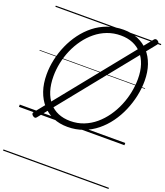

<svg xmlns="http://www.w3.org/2000/svg" viewBox="-221 -1067 1379 1601"><g transform="rotate(20 468.0 -266.5)"><path d="M436 19Q365 19 308 -5.5Q251 -30 210 -76Q169 -122 146.5 -187Q124 -252 124 -335Q124 -400 138.5 -467Q153 -534 181 -597.5Q209 -661 250 -716.5Q291 -772 344 -814Q397 -856 462 -879.5Q527 -903 602 -903Q672 -903 729 -879Q786 -855 826.5 -810.5Q867 -766 889 -702.5Q911 -639 911 -561Q911 -494 896.5 -426Q882 -358 854 -292.5Q826 -227 785 -170.5Q744 -114 691.5 -71.5Q639 -29 574.5 -5Q510 19 436 19ZM441 -35Q505 -35 560.5 -57Q616 -79 661.5 -117.5Q707 -156 743 -207Q779 -258 803.5 -316.5Q828 -375 840.5 -436.5Q853 -498 853 -557Q853 -627 835 -681.5Q817 -736 783.5 -773.5Q750 -811 703 -830.5Q656 -850 596 -850Q533 -850 477.5 -829Q422 -808 376 -770.5Q330 -733 294 -683.5Q258 -634 233 -576.5Q208 -519 195.5 -458.5Q183 -398 183 -339Q183 -266 201 -209.5Q219 -153 252.5 -114Q286 -75 333.5 -55Q381 -35 441 -35ZM171 30Q165 39 156.5 39.5Q148 40 137 32Q117 16 130 0L865 -912Q871 -920 880.5 -920.5Q890 -921 900 -913Q909 -906 911 -898Q913 -890 905 -881ZM0 378H936V388H0ZM0 -20H936V0H0ZM0 -505H936V-500H0ZM0 -898H936V-888H0Z"/></g></svg>

Font: Playwrite DE SAS Guides
Style: Regular
Weight: 400
Designer: Veronika Burian, José Scaglione
Foundry: TypeTogether
Version: Version 1.003